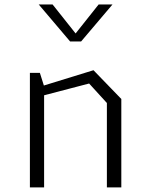

<svg xmlns="http://www.w3.org/2000/svg" viewBox="-20 -818 660 838"><path d="M446.5 -368.5 369 -453.5 130 -391V-432L388 -511.5L509.5 -386V0H446.5ZM110.5 -500H154L172.5 -441.5V0H110.5ZM286 -637H334L471 -798.5H410.5L310 -672L209.5 -798.5H149Z"/></svg>

Font: Monaspace Krypton Var
Style: Regular
Weight: 400
Designer: Riley Cran and the Lettermatic Team
Version: Version 1.101 (Monaspace Krypton Var)